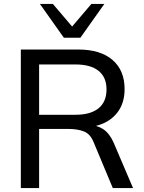

<svg xmlns="http://www.w3.org/2000/svg" viewBox="-20 -957 735 977"><path d="M86 0V-705H378Q491 -705 552.5 -652Q614 -599 614 -504Q614 -441 586 -397Q558 -353 507.5 -330Q457 -307 390 -307L407 -321H431Q472 -321 504 -300.5Q536 -280 557 -234L657 0H554L457 -232Q440 -275 407.5 -288Q375 -301 326 -301H179V0ZM179 -373H364Q441 -373 481.5 -406Q522 -439 522 -502Q522 -564 481.5 -596.5Q441 -629 364 -629H179ZM305 -765 183 -937H249L347 -822L445 -937H511L389 -765Z"/></svg>

Font: Mulish Medium
Style: Regular
Weight: 500
Designer: Vernon Adams
Foundry: Vernon Adams
Version: Version 3.603; ttfautohint (v1.8.3)